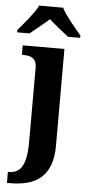

<svg xmlns="http://www.w3.org/2000/svg" viewBox="-86 -802 496 1077"><g transform="rotate(5 162.0 -263.0)"><path d="M252 -536.1V7.8Q252 75.2 234.4 119.9Q216.8 164.6 185.3 191.2Q153.8 217.8 110.4 229Q66.9 240.2 15.1 240.2H-3.9V178.2H2Q25.4 178.2 43.7 169.4Q62 160.6 74.5 140.1Q86.9 119.6 93.5 85.4Q100.1 51.3 100.1 0V-417Q100.1 -438.5 93.8 -451.4Q87.4 -464.4 76.4 -471.4Q65.4 -478.5 50.8 -480.7Q36.1 -482.9 20 -482.9H17.1V-536.1ZM-20.5 -619.1Q-8.8 -633.3 7.1 -651.9Q22.9 -670.4 38.6 -690.2Q54.2 -710 68.1 -729.7Q82 -749.5 89.8 -766.1H224.6Q232.4 -749.5 246.3 -729.7Q260.3 -710 275.9 -690.2Q291.5 -670.4 307.1 -651.9Q322.8 -633.3 334.5 -619.1V-606H265.6Q255.4 -614.3 241.2 -625.5Q227.1 -636.7 211.9 -648.9Q196.8 -661.1 182.4 -673.3Q168 -685.5 156.7 -695.8Q145.5 -685.5 131.1 -673.3Q116.7 -661.1 101.8 -648.9Q86.9 -636.7 73 -625.5Q59.1 -614.3 48.8 -606H-20.5Z"/></g></svg>

Font: Droids
Style: b
Weight: 700
Foundry: Ascender Corporation
Version: Version 1.00 build 113